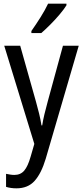

<svg xmlns="http://www.w3.org/2000/svg" viewBox="-20 -852 452 1046"><path d="M3 -603H90L176 -298Q185 -266 193 -233.5Q201 -201 206 -169H210Q214 -196 222 -229.5Q230 -263 240 -299L323 -603H409L229 13Q205 93 168.5 133.5Q132 174 70 174Q54 174 40 172Q26 170 13 166V95Q23 97 35 99Q47 101 58 101Q92 101 112 77.5Q132 54 147 1L167 -68ZM342 -823Q329 -802 305 -773.5Q281 -745 253.5 -717.5Q226 -690 205 -672H151V-683Q177 -720 201.5 -759Q226 -798 242 -832H342Z"/></svg>

Font: Noto Sans Malayalam UI Condensed
Style: Regular
Weight: 400
Width: 3
Designer: Jelle Bosma - Monotype Design Team
Foundry: Monotype Imaging Inc.
Version: Version 2.104; ttfautohint (v1.8.4.7-5d5b)